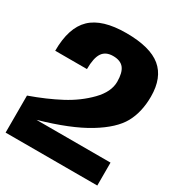

<svg xmlns="http://www.w3.org/2000/svg" viewBox="-172 -832 874 943"><g transform="rotate(30 265.0 -360.0)"><path d="M100 -130H520V0H0V-210Q93 -243 167.5 -282.5Q242 -322 296 -377.5Q350 -433 350 -490Q350 -542 331 -566Q312 -590 270 -590Q228 -590 209 -561.5Q190 -533 190 -470H10Q10 -601 72 -660.5Q134 -720 270 -720Q405 -720 467.5 -668.5Q530 -617 530 -510Q530 -422 495 -358.5Q460 -295 364 -236.5Q268 -178 100 -130Z"/></g></svg>

Font: Fivo Sans Modern Heavy
Style: Regular
Weight: 900
Designer: Alexander Slobzheninov
Foundry: Alexander Slobzheninov
Version: 1.0